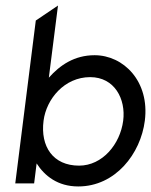

<svg xmlns="http://www.w3.org/2000/svg" viewBox="-20 -661 544 692"><path d="M262 11C396 11 487 -107 502 -226C520 -368 425 -462 321 -462C248 -462 196 -426 156 -381L189 -641L109 -587L35 0H103L112 -72C141 -27 188 11 262 11ZM305 -383C393 -383 434 -304 424 -226C413 -141 349 -64 265 -64C171 -64 125 -133 137 -226C147 -304 212 -383 305 -383Z"/></svg>

Font: Charger
Style: It
Weight: 400
Designer: Jasper
Foundry: Cannot Into Space Fonts
Version: Version 0.98